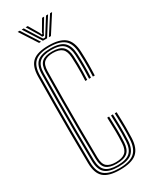

<svg xmlns="http://www.w3.org/2000/svg" viewBox="-243 -1019 875 1086"><g transform="rotate(-30 194.5 -476.0)"><path d="M196.2 6.8Q122.8 6.8 90.6 -21.6Q58.5 -50 57.2 -115.5Q55.8 -223.5 55.2 -314.4Q54.8 -405.2 55.4 -493.8Q56 -582.2 57.2 -683.2Q58.2 -748.5 90.2 -776.9Q122.2 -805.2 195.5 -805.2Q267.5 -805.2 301.2 -777.4Q335 -749.5 338 -683.2Q339 -661.8 339.4 -642.6Q339.8 -623.5 339.8 -605.1Q339.8 -586.8 339.2 -567.6Q338.8 -548.5 337.8 -527.2H325.5Q326.8 -555 327.2 -579.8Q327.8 -604.5 327.4 -629.6Q327 -654.8 325.5 -682.8Q322.8 -744 291.9 -769.6Q261 -795.2 195.5 -795.2Q129.2 -795.2 99.9 -769.2Q70.5 -743.2 69.5 -683.2Q68.5 -592.5 67.9 -501.2Q67.2 -410 67.6 -314.5Q68 -219 69.5 -115.8Q70.5 -53 101.5 -28Q132.5 -3 196.2 -3Q264.2 -3 295.4 -29.1Q326.5 -55.2 329.5 -115.8Q331.8 -154.8 331.2 -193.1Q330.8 -231.5 328.8 -285.5H341Q343.5 -221.5 343.4 -185Q343.2 -148.5 342 -115.5Q339 -50.5 305.4 -21.9Q271.8 6.8 196.2 6.8ZM196.2 -12.8Q136.2 -12.8 109.5 -36.8Q82.8 -60.8 82 -115.8Q80.5 -222.8 80 -313.2Q79.5 -403.8 80 -492.5Q80.5 -581.2 82 -683.2Q82.8 -738 109.1 -761.8Q135.5 -785.5 195.5 -785.5Q259 -785.5 284.9 -760.4Q310.8 -735.2 313.2 -682Q314.2 -661.5 314.8 -642.9Q315.2 -624.2 315.2 -606.1Q315.2 -588 314.8 -568.8Q314.2 -549.5 313 -527.2H300.8Q302.5 -562.8 302.8 -589.4Q303 -616 302.5 -638Q302 -660 301 -681.8Q298.8 -730 275.5 -752.8Q252.2 -775.5 195.5 -775.5Q142.8 -775.5 118.9 -754.2Q95 -733 94.2 -683Q93.2 -597 92.5 -506.5Q91.8 -416 92.1 -318.9Q92.5 -221.8 94.2 -115.8Q95.2 -65.5 119.1 -44.1Q143 -22.8 196.2 -22.8Q252.5 -22.8 277.5 -44.8Q302.5 -66.8 305 -116.8Q306.2 -142.2 306.5 -167.4Q306.8 -192.5 306.1 -221.1Q305.5 -249.8 304.2 -285.5H316.5Q318.2 -241.5 318.6 -211.6Q319 -181.8 318.6 -159.6Q318.2 -137.5 317.2 -116.8Q314.8 -63.5 288.1 -38.1Q261.5 -12.8 196.2 -12.8ZM196.2 -32.8Q150 -32.8 128.8 -51.6Q107.5 -70.5 106.8 -115.8Q105.2 -212.5 104.6 -303.8Q104 -395 104.5 -488Q105 -581 106.5 -683Q107.2 -728 128.5 -746.9Q149.8 -765.8 195.5 -765.8Q243 -765.8 264.8 -746Q286.5 -726.2 288.8 -680.8Q290 -653.5 290.4 -629Q290.8 -604.5 290.2 -579.9Q289.8 -555.2 288.5 -527.2H276.2Q277.5 -554.2 278 -579.1Q278.5 -604 278.1 -628.8Q277.8 -653.5 276.2 -680.8Q274.2 -721.5 255.1 -738.8Q236 -756 195.5 -756Q158.5 -756 139 -740.1Q119.5 -724.2 118.8 -682Q117.5 -593.5 116.9 -503.4Q116.2 -413.2 116.8 -317.8Q117.2 -222.2 118.8 -116.8Q119.5 -74.8 138.9 -58.6Q158.2 -42.5 196.2 -42.5Q238.8 -42.5 258.5 -59.8Q278.2 -77 280.2 -117.8Q282.5 -156 282 -194Q281.5 -232 279.5 -285.5H291.8Q294 -232 294.4 -193.8Q294.8 -155.5 292.8 -117.8Q290.5 -72.2 268.1 -52.5Q245.8 -32.8 196.2 -32.8ZM83.2 -958.8H96.8L170.2 -844.2H157.2ZM109.5 -958.8H123L176.2 -873.8L189.5 -853.8H202.2L215.2 -873.8L268.5 -958.8H282L209.5 -844.2H182.2ZM135.5 -958.8H149.2L190 -889.2L193.2 -878.8H198.8L201.8 -889.2L242.8 -958.8H256.2L210 -882.5L201.5 -865.5H190.2L181.8 -882.5ZM295 -958.8H308.2L234.5 -844.2H221.2Z"/></g></svg>

Font: Big Shoulders Inline Text Thin Light
Style: Regular
Weight: 300
Version: Version 2.002